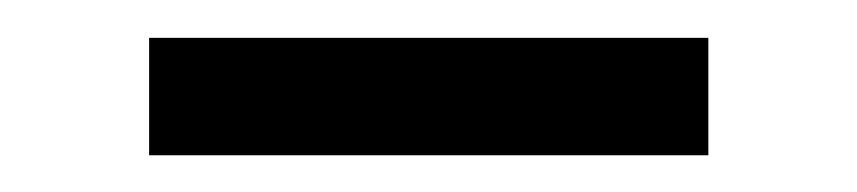

<svg xmlns="http://www.w3.org/2000/svg" viewBox="-20 -367 460 103"><path d="M60 -283.7V-346.7H360V-283.7Z"/></svg>

Font: Manrope
Style: Regular
Weight: 400
Designer: Mikhail Sharanda
Foundry: Mikhail Sharanda
Version: Version 4.503